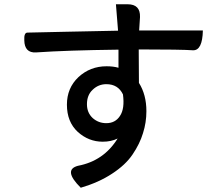

<svg xmlns="http://www.w3.org/2000/svg" viewBox="-20 -818 1040 901"><path d="M534 -674 524 -798H579Q639 -798 637 -738L633 -675H932Q930 -581 886 -582Q832 -586 631 -586Q632 -532 632 -429Q667 -374 667 -296Q667 -243 651 -193Q636 -143 602 -93Q569 -44 506 -3Q444 38 359 63Q274 -21 346 -40Q467 -63 532 -168Q502 -153 462 -153Q396 -153 345 -199Q294 -246 294 -327Q294 -405 348 -456Q403 -507 480 -507Q512 -507 536 -500V-585Q294 -582 149 -572Q95 -569 94 -629Q92 -665 109 -665L291 -669Q452 -673 534 -674ZM388 -329Q388 -289 415 -264Q442 -240 479 -240Q521 -240 543 -274Q566 -308 557 -375Q534 -423 479 -423Q442 -423 415 -397Q388 -372 388 -329Z"/></svg>

Font: Swei Half Moon CJK SC
Style: Medium
Weight: 500
Version: Version 2.071